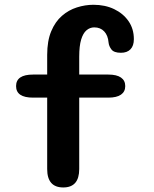

<svg xmlns="http://www.w3.org/2000/svg" viewBox="-20 -796 659 824"><path d="M122 -377Q49 -377 49 -426.5Q49 -476 122 -476H182.5V-560.5Q182.5 -620.5 199.8 -661.8Q217 -703 245.8 -728Q274.5 -753 310 -764.2Q345.5 -775.5 381 -775.5Q431 -775.5 470 -756.8Q509 -738 531.8 -705Q554.5 -672 554.5 -628Q554.5 -599.5 540 -584.5Q525.5 -569.5 499 -569.5Q469 -569.5 458.2 -583.8Q447.5 -598 446 -613Q443.5 -644 427.2 -661.2Q411 -678.5 384.5 -678.5Q366 -678.5 351.2 -666Q336.5 -653.5 328.2 -626Q320 -598.5 320 -552.5V-476H444.5Q481 -476 499.2 -463.2Q517.5 -450.5 517.5 -426.5Q517.5 -402.5 499.2 -389.8Q481 -377 444.5 -377H320V-70.5Q320 8.5 251.5 8.5Q182.5 8.5 182.5 -70.5V-377Z"/></svg>

Font: Sono ExtraLight Monospace SemiBold
Style: Regular
Weight: 600
Version: Version 2.112